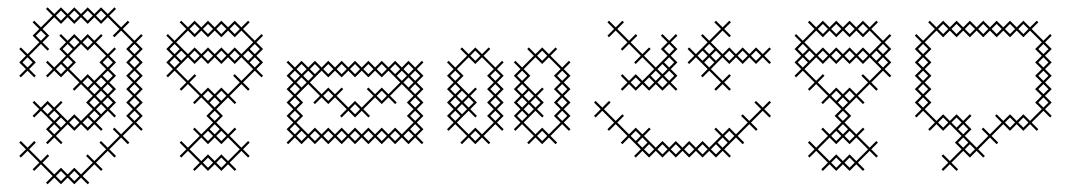

<svg xmlns="http://www.w3.org/2000/svg" viewBox="-20 -381 2861 513"><path d="M89.3 49.3 57.9 17.9 75.7 0 71.4 -4.3 53.6 13.6 35.7 -4.3 31.4 0 49.3 17.9 31.4 35.7 35.7 40 53.6 22.1 85 53.6 67.1 71.4 71.4 75.7 89.3 57.9 120.7 89.3 102.9 107.1 107.1 111.4 125 93.6 142.9 111.4 160.7 93.6 178.6 111.4 196.4 93.6 214.3 111.4 218.6 107.1 200.7 89.3 232.1 57.9 250 75.7 254.3 71.4 236.4 53.6 267.9 22.1 285.7 40 290 35.7 272.1 17.9 303.6 -13.6 321.4 4.3 325.7 0 307.9 -17.9 339.3 -49.3 357.1 -31.4 361.4 -35.7 343.6 -53.6 361.4 -71.4 343.6 -89.3 361.4 -107.1 343.6 -125 361.4 -142.9 343.6 -160.7 361.4 -178.6 343.6 -196.4 361.4 -214.3 343.6 -232.1 361.4 -250 343.6 -267.9 361.4 -285.7 357.1 -290 339.3 -272.1 307.9 -303.6 325.7 -321.4 321.4 -325.7 303.6 -307.9 272.1 -339.3 290 -357.1 285.7 -361.4 267.9 -343.6 250 -361.4 232.1 -343.6 214.3 -361.4 196.4 -343.6 178.6 -361.4 160.7 -343.6 142.9 -361.4 125 -343.6 107.1 -361.4 102.9 -357.1 120.7 -339.3 89.3 -307.9 71.4 -325.7 67.1 -321.4 85 -303.6 67.1 -285.7 85 -267.9 53.6 -236.4 35.7 -254.3 31.4 -250 49.3 -232.1 31.4 -214.3 49.3 -196.4 31.4 -178.6 35.7 -174.3 53.6 -192.1 71.4 -174.3 75.7 -178.6 57.9 -196.4 75.7 -214.3 57.9 -232.1 89.3 -263.6 107.1 -245.7 111.4 -250 93.6 -267.9 111.4 -285.7 93.6 -303.6 125 -335 142.9 -317.1 160.7 -335 178.6 -317.1 196.4 -335 214.3 -317.1 232.1 -335 250 -317.1 267.9 -335 299.3 -303.6 281.4 -285.7 285.7 -281.4 303.6 -299.3 335 -267.9 317.1 -250 335 -232.1 317.1 -214.3 335 -196.4 317.1 -178.6 335 -160.7 317.1 -142.9 335 -125 317.1 -107.1 335 -89.3 317.1 -71.4 335 -53.6 303.6 -22.1 285.7 -40 281.4 -35.7 299.3 -17.9 267.9 13.6 250 -4.3 245.7 0 263.6 17.9 232.1 49.3 214.3 31.4 210 35.7 227.9 53.6 196.4 85 178.6 67.1 160.7 85 142.9 67.1 125 85 93.6 53.6 111.4 35.7 107.1 31.4ZM111.4 -71.4 125 -85 138.6 -71.4 125 -57.9ZM71.4 -67.1 89.3 -85 120.7 -53.6 102.9 -35.7 120.7 -17.9 102.9 0 107.1 4.3 125 -13.6 142.9 4.3 147.1 0 129.3 -17.9 160.7 -49.3 178.6 -31.4 196.4 -49.3 214.3 -31.4 232.1 -49.3 250 -31.4 254.3 -35.7 236.4 -53.6 267.9 -85 285.7 -67.1 290 -71.4 272.1 -89.3 290 -107.1 272.1 -125 290 -142.9 272.1 -160.7 290 -178.6 272.1 -196.4 290 -214.3 272.1 -232.1 290 -250 285.7 -254.3 267.9 -236.4 236.4 -267.9 254.3 -285.7 250 -290 232.1 -272.1 214.3 -290 196.4 -272.1 178.6 -290 160.7 -272.1 142.9 -290 138.6 -285.7 156.4 -267.9 138.6 -250 156.4 -232.1 125 -200.7 107.1 -218.6 102.9 -214.3 120.7 -196.4 102.9 -178.6 107.1 -174.3 125 -192.1 142.9 -174.3 160.7 -192.1 192.1 -160.7 174.3 -142.9 178.6 -138.6 196.4 -156.4 227.9 -125 210 -107.1 227.9 -89.3 196.4 -57.9 178.6 -75.7 160.7 -57.9 129.3 -89.3 147.1 -107.1 142.9 -111.4 125 -93.6 107.1 -111.4 89.3 -93.6 71.4 -111.4 67.1 -107.1 85 -89.3 67.1 -71.4ZM214.3 -67.1 227.9 -53.6 214.3 -40 200.7 -53.6ZM254.3 -107.1 267.9 -120.7 281.4 -107.1 267.9 -93.6ZM254.3 -142.9 267.9 -156.4 281.4 -142.9 267.9 -129.3ZM218.6 -142.9 232.1 -156.4 245.7 -142.9 232.1 -129.3ZM196.4 -165 165 -196.4 182.9 -214.3 165 -232.1 196.4 -263.6 214.3 -245.7 232.1 -263.6 263.6 -232.1 245.7 -214.3 263.6 -196.4 232.1 -165 214.3 -182.9ZM142.9 -210 156.4 -196.4 142.9 -182.9 129.3 -196.4ZM250 -174.3 263.6 -160.7 250 -147.1 236.4 -160.7ZM250 -138.6 263.6 -125 250 -111.4 236.4 -125ZM250 -102.9 263.6 -89.3 250 -75.7 236.4 -89.3ZM40 -214.3 53.6 -227.9 67.1 -214.3 53.6 -200.7ZM75.7 -285.7 89.3 -299.3 102.9 -285.7 89.3 -272.1ZM93.6 -89.3 107.1 -102.9 120.7 -89.3 107.1 -75.7ZM111.4 -35.7 125 -49.3 138.6 -35.7 125 -22.1ZM129.3 89.3 142.9 75.7 156.4 89.3 142.9 102.9ZM129.3 -53.6 142.9 -67.1 156.4 -53.6 142.9 -40ZM129.3 -339.3 142.9 -352.9 156.4 -339.3 142.9 -325.7ZM147.1 -214.3 160.7 -227.9 174.3 -214.3 160.7 -200.7ZM147.1 -250 160.7 -263.6 174.3 -250 160.7 -236.4ZM165 89.3 178.6 75.7 192.1 89.3 178.6 102.9ZM165 -53.6 178.6 -67.1 192.1 -53.6 178.6 -40ZM165 -267.9 178.6 -281.4 192.1 -267.9 178.6 -254.3ZM165 -339.3 178.6 -352.9 192.1 -339.3 178.6 -325.7ZM200.7 -160.7 214.3 -174.3 227.9 -160.7 214.3 -147.1ZM200.7 -267.9 214.3 -281.4 227.9 -267.9 214.3 -254.3ZM200.7 -339.3 214.3 -352.9 227.9 -339.3 214.3 -325.7ZM218.6 -71.4 232.1 -85 245.7 -71.4 232.1 -57.9ZM218.6 -107.1 232.1 -120.7 245.7 -107.1 232.1 -93.6ZM236.4 -339.3 250 -352.9 263.6 -339.3 250 -325.7ZM254.3 -178.6 267.9 -192.1 281.4 -178.6 267.9 -165ZM254.3 -214.3 267.9 -227.9 281.4 -214.3 267.9 -200.7ZM325.7 -71.4 339.3 -85 352.9 -71.4 339.3 -57.9ZM325.7 -107.1 339.3 -120.7 352.9 -107.1 339.3 -93.6ZM325.7 -142.9 339.3 -156.4 352.9 -142.9 339.3 -129.3ZM325.7 -178.6 339.3 -192.1 352.9 -178.6 339.3 -165ZM325.7 -214.3 339.3 -227.9 352.9 -214.3 339.3 -200.7ZM325.7 -250 339.3 -263.6 352.9 -250 339.3 -236.4Z M535.7 75.7 553.6 57.9 571.4 75.7 589.3 57.9 607.1 75.7 611.4 71.4 593.6 53.6 625 22.1 642.9 40 647.1 35.7 629.3 17.9 647.1 0 642.9 -4.3 625 13.6 593.6 -17.9 611.4 -35.7 607.1 -40 589.3 -22.1 557.9 -53.6 575.7 -71.4 557.9 -89.3 589.3 -120.7 607.1 -102.9 611.4 -107.1 593.6 -125 625 -156.4 642.9 -138.6 647.1 -142.9 629.3 -160.7 660.7 -192.1 678.6 -174.3 682.9 -178.6 665 -196.4 682.9 -214.3 665 -232.1 682.9 -250 665 -267.9 682.9 -285.7 678.6 -290 660.7 -272.1 629.3 -303.6 647.1 -321.4 642.9 -325.7 625 -307.9 607.1 -325.7 589.3 -307.9 571.4 -325.7 553.6 -307.9 535.7 -325.7 517.9 -307.9 500 -325.7 482.1 -307.9 464.3 -325.7 460 -321.4 477.9 -303.6 446.4 -272.1 428.6 -290 424.3 -285.7 442.1 -267.9 424.3 -250 442.1 -232.1 424.3 -214.3 442.1 -196.4 424.3 -178.6 428.6 -174.3 446.4 -192.1 477.9 -160.7 460 -142.9 464.3 -138.6 482.1 -156.4 513.6 -125 495.7 -107.1 500 -102.9 517.9 -120.7 549.3 -89.3 531.4 -71.4 549.3 -53.6 517.9 -22.1 500 -40 495.7 -35.7 513.6 -17.9 482.1 13.6 464.3 -4.3 460 0 477.9 17.9 460 35.7 464.3 40 482.1 22.1 513.6 53.6 495.7 71.4 500 75.7 517.9 57.9ZM517.9 49.3 486.4 17.9 517.9 -13.6 535.7 4.3 553.6 -13.6 571.4 4.3 589.3 -13.6 620.7 17.9 589.3 49.3 571.4 31.4 553.6 49.3 535.7 31.4ZM535.7 -31.4 549.3 -17.9 535.7 -4.3 522.1 -17.9ZM540 -107.1 553.6 -120.7 567.1 -107.1 553.6 -93.6ZM517.9 -129.3 486.4 -160.7 504.3 -178.6 500 -182.9 482.1 -165 450.7 -196.4 482.1 -227.9 500 -210 517.9 -227.9 535.7 -210 553.6 -227.9 571.4 -210 589.3 -227.9 607.1 -210 625 -227.9 656.4 -196.4 625 -165 607.1 -182.9 602.9 -178.6 620.7 -160.7 589.3 -129.3 571.4 -147.1 553.6 -129.3 535.7 -147.1ZM482.1 -236.4 450.7 -267.9 482.1 -299.3 500 -281.4 517.9 -299.3 535.7 -281.4 553.6 -299.3 571.4 -281.4 589.3 -299.3 607.1 -281.4 625 -299.3 656.4 -267.9 625 -236.4 607.1 -254.3 589.3 -236.4 571.4 -254.3 553.6 -236.4 535.7 -254.3 517.9 -236.4 500 -254.3ZM642.9 -245.7 656.4 -232.1 642.9 -218.6 629.3 -232.1ZM647.1 -214.3 660.7 -227.9 674.3 -214.3 660.7 -200.7ZM432.9 -214.3 446.4 -227.9 460 -214.3 446.4 -200.7ZM432.9 -250 446.4 -263.6 460 -250 446.4 -236.4ZM450.7 -232.1 464.3 -245.7 477.9 -232.1 464.3 -218.6ZM486.4 -232.1 500 -245.7 513.6 -232.1 500 -218.6ZM486.4 -303.6 500 -317.1 513.6 -303.6 500 -290ZM522.1 53.6 535.7 40 549.3 53.6 535.7 67.1ZM522.1 -125 535.7 -138.6 549.3 -125 535.7 -111.4ZM522.1 -232.1 535.7 -245.7 549.3 -232.1 535.7 -218.6ZM522.1 -303.6 535.7 -317.1 549.3 -303.6 535.7 -290ZM540 -35.7 553.6 -49.3 567.1 -35.7 553.6 -22.1ZM540 -71.4 553.6 -85 567.1 -71.4 553.6 -57.9ZM557.9 53.6 571.4 40 585 53.6 571.4 67.1ZM557.9 -17.9 571.4 -31.4 585 -17.9 571.4 -4.3ZM557.9 -125 571.4 -138.6 585 -125 571.4 -111.4ZM557.9 -232.1 571.4 -245.7 585 -232.1 571.4 -218.6ZM557.9 -303.6 571.4 -317.1 585 -303.6 571.4 -290ZM593.6 -232.1 607.1 -245.7 620.7 -232.1 607.1 -218.6ZM593.6 -303.6 607.1 -317.1 620.7 -303.6 607.1 -290ZM647.1 -250 660.7 -263.6 674.3 -250 660.7 -236.4Z M790 -178.6 803.6 -192.1 817.1 -178.6 803.6 -165ZM745.7 -178.6 763.6 -160.7 745.7 -142.9 763.6 -125 745.7 -107.1 763.6 -89.3 745.7 -71.4 763.6 -53.6 745.7 -35.7 763.6 -17.9 745.7 0 750 4.3 767.9 -13.6 785.7 4.3 803.6 -13.6 821.4 4.3 839.3 -13.6 857.1 4.3 875 -13.6 892.9 4.3 910.7 -13.6 928.6 4.3 946.4 -13.6 964.3 4.3 982.1 -13.6 1000 4.3 1017.9 -13.6 1035.7 4.3 1053.6 -13.6 1071.4 4.3 1089.3 -13.6 1107.1 4.3 1111.4 0 1093.6 -17.9 1111.4 -35.7 1093.6 -53.6 1111.4 -71.4 1093.6 -89.3 1111.4 -107.1 1093.6 -125 1111.4 -142.9 1093.6 -160.7 1111.4 -178.6 1093.6 -196.4 1111.4 -214.3 1107.1 -218.6 1089.3 -200.7 1071.4 -218.6 1053.6 -200.7 1035.7 -218.6 1017.9 -200.7 1000 -218.6 982.1 -200.7 964.3 -218.6 946.4 -200.7 928.6 -218.6 910.7 -200.7 892.9 -218.6 875 -200.7 857.1 -218.6 839.3 -200.7 821.4 -218.6 803.6 -200.7 785.7 -218.6 767.9 -200.7 750 -218.6 745.7 -214.3 763.6 -196.4ZM772.1 -125 803.6 -156.4 835 -125 817.1 -107.1 821.4 -102.9 839.3 -120.7 857.1 -102.9 875 -120.7 906.4 -89.3 888.6 -71.4 892.9 -67.1 910.7 -85 928.6 -67.1 946.4 -85 964.3 -67.1 968.6 -71.4 950.7 -89.3 982.1 -120.7 1000 -102.9 1017.9 -120.7 1035.7 -102.9 1040 -107.1 1022.1 -125 1053.6 -156.4 1085 -125 1067.1 -107.1 1085 -89.3 1067.1 -71.4 1085 -53.6 1053.6 -22.1 1035.7 -40 1017.9 -22.1 1000 -40 982.1 -22.1 964.3 -40 946.4 -22.1 928.6 -40 910.7 -22.1 892.9 -40 875 -22.1 857.1 -40 839.3 -22.1 821.4 -40 803.6 -22.1 772.1 -53.6 790 -71.4 772.1 -89.3 790 -107.1ZM1071.4 -31.4 1085 -17.9 1071.4 -4.3 1057.9 -17.9ZM1071.4 -174.3 1085 -160.7 1071.4 -147.1 1057.9 -160.7ZM1075.7 -178.6 1089.3 -192.1 1102.9 -178.6 1089.3 -165ZM1017.9 -192.1 1049.3 -160.7 1017.9 -129.3 1000 -147.1 982.1 -129.3 964.3 -147.1 960 -142.9 977.9 -125 946.4 -93.6 928.6 -111.4 910.7 -93.6 879.3 -125 897.1 -142.9 892.9 -147.1 875 -129.3 857.1 -147.1 839.3 -129.3 807.9 -160.7 839.3 -192.1 857.1 -174.3 875 -192.1 892.9 -174.3 910.7 -192.1 928.6 -174.3 946.4 -192.1 964.3 -174.3 982.1 -192.1 1000 -174.3ZM1040 -178.6 1053.6 -192.1 1067.1 -178.6 1053.6 -165ZM785.7 -174.3 799.3 -160.7 785.7 -147.1 772.1 -160.7ZM1075.7 -142.9 1089.3 -156.4 1102.9 -142.9 1089.3 -129.3ZM754.3 -35.7 767.9 -49.3 781.4 -35.7 767.9 -22.1ZM754.3 -71.4 767.9 -85 781.4 -71.4 767.9 -57.9ZM754.3 -107.1 767.9 -120.7 781.4 -107.1 767.9 -93.6ZM754.3 -142.9 767.9 -156.4 781.4 -142.9 767.9 -129.3ZM754.3 -178.6 767.9 -192.1 781.4 -178.6 767.9 -165ZM772.1 -17.9 785.7 -31.4 799.3 -17.9 785.7 -4.3ZM772.1 -196.4 785.7 -210 799.3 -196.4 785.7 -182.9ZM807.9 -17.9 821.4 -31.4 835 -17.9 821.4 -4.3ZM807.9 -196.4 821.4 -210 835 -196.4 821.4 -182.9ZM843.6 -17.9 857.1 -31.4 870.7 -17.9 857.1 -4.3ZM843.6 -125 857.1 -138.6 870.7 -125 857.1 -111.4ZM843.6 -196.4 857.1 -210 870.7 -196.4 857.1 -182.9ZM879.3 -17.9 892.9 -31.4 906.4 -17.9 892.9 -4.3ZM879.3 -196.4 892.9 -210 906.4 -196.4 892.9 -182.9ZM915 -17.9 928.6 -31.4 942.1 -17.9 928.6 -4.3ZM915 -89.3 928.6 -102.9 942.1 -89.3 928.6 -75.7ZM915 -196.4 928.6 -210 942.1 -196.4 928.6 -182.9ZM950.7 -17.9 964.3 -31.4 977.9 -17.9 964.3 -4.3ZM950.7 -196.4 964.3 -210 977.9 -196.4 964.3 -182.9ZM986.4 -17.9 1000 -31.4 1013.6 -17.9 1000 -4.3ZM986.4 -125 1000 -138.6 1013.6 -125 1000 -111.4ZM986.4 -196.4 1000 -210 1013.6 -196.4 1000 -182.9ZM1022.1 -17.9 1035.7 -31.4 1049.3 -17.9 1035.7 -4.3ZM1022.1 -196.4 1035.7 -210 1049.3 -196.4 1035.7 -182.9ZM1057.9 -196.4 1071.4 -210 1085 -196.4 1071.4 -182.9ZM1075.7 -35.7 1089.3 -49.3 1102.9 -35.7 1089.3 -22.1ZM1075.7 -71.4 1089.3 -85 1102.9 -71.4 1089.3 -57.9ZM1075.7 -107.1 1089.3 -120.7 1102.9 -107.1 1089.3 -93.6Z M1250 4.3 1267.9 -13.6 1285.7 4.3 1290 0 1272.1 -17.9 1303.6 -49.3 1321.4 -31.4 1325.7 -35.7 1307.9 -53.6 1325.7 -71.4 1307.9 -89.3 1325.7 -107.1 1307.9 -125 1325.7 -142.9 1307.9 -160.7 1325.7 -178.6 1307.9 -196.4 1325.7 -214.3 1321.4 -218.6 1303.6 -200.7 1272.1 -232.1 1290 -250 1285.7 -254.3 1267.9 -236.4 1250 -254.3 1232.1 -236.4 1214.3 -254.3 1210 -250 1227.9 -232.1 1196.4 -200.7 1178.6 -218.6 1174.3 -214.3 1192.1 -196.4 1174.3 -178.6 1192.1 -160.7 1174.3 -142.9 1192.1 -125 1174.3 -107.1 1192.1 -89.3 1174.3 -71.4 1192.1 -53.6 1174.3 -35.7 1178.6 -31.4 1196.4 -49.3 1227.9 -17.9 1210 0 1214.3 4.3 1232.1 -13.6ZM1232.1 -22.1 1200.7 -53.6 1232.1 -85 1250 -67.1 1254.3 -71.4 1236.4 -89.3 1254.3 -107.1 1236.4 -125 1254.3 -142.9 1250 -147.1 1232.1 -129.3 1200.7 -160.7 1218.6 -178.6 1200.7 -196.4 1232.1 -227.9 1250 -210 1267.9 -227.9 1299.3 -196.4 1281.4 -178.6 1299.3 -160.7 1281.4 -142.9 1299.3 -125 1281.4 -107.1 1299.3 -89.3 1281.4 -71.4 1299.3 -53.6 1267.9 -22.1 1250 -40ZM1218.6 -107.1 1232.1 -120.7 1245.7 -107.1 1232.1 -93.6ZM1214.3 -102.9 1227.9 -89.3 1214.3 -75.7 1200.7 -89.3ZM1428.6 4.3 1446.4 -13.6 1464.3 4.3 1468.6 0 1450.7 -17.9 1482.1 -49.3 1500 -31.4 1504.3 -35.7 1486.4 -53.6 1504.3 -71.4 1486.4 -89.3 1504.3 -107.1 1486.4 -125 1504.3 -142.9 1486.4 -160.7 1504.3 -178.6 1486.4 -196.4 1504.3 -214.3 1500 -218.6 1482.1 -200.7 1450.7 -232.1 1468.6 -250 1464.3 -254.3 1446.4 -236.4 1428.6 -254.3 1410.7 -236.4 1392.9 -254.3 1388.6 -250 1406.4 -232.1 1375 -200.7 1357.1 -218.6 1352.9 -214.3 1370.7 -196.4 1352.9 -178.6 1370.7 -160.7 1352.9 -142.9 1370.7 -125 1352.9 -107.1 1370.7 -89.3 1352.9 -71.4 1370.7 -53.6 1352.9 -35.7 1357.1 -31.4 1375 -49.3 1406.4 -17.9 1388.6 0 1392.9 4.3 1410.7 -13.6ZM1410.7 -22.1 1379.3 -53.6 1410.7 -85 1428.6 -67.1 1432.9 -71.4 1415 -89.3 1432.9 -107.1 1415 -125 1432.9 -142.9 1428.6 -147.1 1410.7 -129.3 1379.3 -160.7 1397.1 -178.6 1379.3 -196.4 1410.7 -227.9 1428.6 -210 1446.4 -227.9 1477.9 -196.4 1460 -178.6 1477.9 -160.7 1460 -142.9 1477.9 -125 1460 -107.1 1477.9 -89.3 1460 -71.4 1477.9 -53.6 1446.4 -22.1 1428.6 -40ZM1397.1 -107.1 1410.7 -120.7 1424.3 -107.1 1410.7 -93.6ZM1392.9 -102.9 1406.4 -89.3 1392.9 -75.7 1379.3 -89.3ZM1182.9 -71.4 1196.4 -85 1210 -71.4 1196.4 -57.9ZM1182.9 -107.1 1196.4 -120.7 1210 -107.1 1196.4 -93.6ZM1182.9 -142.9 1196.4 -156.4 1210 -142.9 1196.4 -129.3ZM1182.9 -178.6 1196.4 -192.1 1210 -178.6 1196.4 -165ZM1200.7 -125 1214.3 -138.6 1227.9 -125 1214.3 -111.4ZM1236.4 -17.9 1250 -31.4 1263.6 -17.9 1250 -4.3ZM1236.4 -232.1 1250 -245.7 1263.6 -232.1 1250 -218.6ZM1290 -71.4 1303.6 -85 1317.1 -71.4 1303.6 -57.9ZM1290 -107.1 1303.6 -120.7 1317.1 -107.1 1303.6 -93.6ZM1290 -142.9 1303.6 -156.4 1317.1 -142.9 1303.6 -129.3ZM1290 -178.6 1303.6 -192.1 1317.1 -178.6 1303.6 -165ZM1361.4 -71.4 1375 -85 1388.6 -71.4 1375 -57.9ZM1361.4 -107.1 1375 -120.7 1388.6 -107.1 1375 -93.6ZM1361.4 -142.9 1375 -156.4 1388.6 -142.9 1375 -129.3ZM1361.4 -178.6 1375 -192.1 1388.6 -178.6 1375 -165ZM1379.3 -125 1392.9 -138.6 1406.4 -125 1392.9 -111.4ZM1415 -17.9 1428.6 -31.4 1442.1 -17.9 1428.6 -4.3ZM1415 -232.1 1428.6 -245.7 1442.1 -232.1 1428.6 -218.6ZM1468.6 -71.4 1482.1 -85 1495.7 -71.4 1482.1 -57.9ZM1468.6 -107.1 1482.1 -120.7 1495.7 -107.1 1482.1 -93.6ZM1468.6 -142.9 1482.1 -156.4 1495.7 -142.9 1482.1 -129.3ZM1468.6 -178.6 1482.1 -192.1 1495.7 -178.6 1482.1 -165Z M1660.7 -272.1 1629.3 -303.6 1647.1 -321.4 1642.9 -325.7 1625 -307.9 1607.1 -325.7 1602.9 -321.4 1620.7 -303.6 1602.9 -285.7 1607.1 -281.4 1625 -299.3 1656.4 -267.9 1638.6 -250 1642.9 -245.7 1660.7 -263.6 1692.1 -232.1 1674.3 -214.3 1678.6 -210 1696.4 -227.9 1727.9 -196.4 1696.4 -165 1678.6 -182.9 1660.7 -165 1642.9 -182.9 1638.6 -178.6 1656.4 -160.7 1638.6 -142.9 1642.9 -138.6 1660.7 -156.4 1678.6 -138.6 1696.4 -156.4 1714.3 -138.6 1732.1 -156.4 1750 -138.6 1767.9 -156.4 1785.7 -138.6 1790 -142.9 1772.1 -160.7 1790 -178.6 1772.1 -196.4 1790 -214.3 1772.1 -232.1 1790 -250 1772.1 -267.9 1790 -285.7 1785.7 -290 1767.9 -272.1 1750 -290 1745.7 -285.7 1763.6 -267.9 1745.7 -250 1763.6 -232.1 1732.1 -200.7 1700.7 -232.1 1718.6 -250 1714.3 -254.3 1696.4 -236.4 1665 -267.9 1682.9 -285.7 1678.6 -290ZM1754.3 -178.6 1767.9 -192.1 1781.4 -178.6 1767.9 -165ZM1714.3 -174.3 1727.9 -160.7 1714.3 -147.1 1700.7 -160.7ZM1750 -174.3 1763.6 -160.7 1750 -147.1 1736.4 -160.7ZM1750 -210 1763.6 -196.4 1750 -182.9 1736.4 -196.4ZM1861.4 -214.3 1875 -227.9 1888.6 -214.3 1875 -200.7ZM1821.4 -210 1839.3 -227.9 1870.7 -196.4 1852.9 -178.6 1857.1 -174.3 1875 -192.1 1906.4 -160.7 1888.6 -142.9 1892.9 -138.6 1910.7 -156.4 1928.6 -138.6 1932.9 -142.9 1915 -160.7 1932.9 -178.6 1928.6 -182.9 1910.7 -165 1879.3 -196.4 1910.7 -227.9 1928.6 -210 1946.4 -227.9 1964.3 -210 1982.1 -227.9 2000 -210 2017.9 -227.9 2035.7 -210 2040 -214.3 2022.1 -232.1 2040 -250 2035.7 -254.3 2017.9 -236.4 2000 -254.3 1982.1 -236.4 1964.3 -254.3 1946.4 -236.4 1928.6 -254.3 1910.7 -236.4 1879.3 -267.9 1910.7 -299.3 1928.6 -281.4 1932.9 -285.7 1915 -303.6 1932.9 -321.4 1928.6 -325.7 1910.7 -307.9 1892.9 -325.7 1888.6 -321.4 1906.4 -303.6 1875 -272.1 1857.1 -290 1852.9 -285.7 1870.7 -267.9 1839.3 -236.4 1821.4 -254.3 1817.1 -250 1835 -232.1 1817.1 -214.3ZM1857.1 -245.7 1870.7 -232.1 1857.1 -218.6 1843.6 -232.1ZM1625 -57.9 1593.6 -89.3 1611.4 -107.1 1607.1 -111.4 1589.3 -93.6 1571.4 -111.4 1567.1 -107.1 1585 -89.3 1567.1 -71.4 1571.4 -67.1 1589.3 -85 1620.7 -53.6 1602.9 -35.7 1607.1 -31.4 1625 -49.3 1656.4 -17.9 1638.6 0 1642.9 4.3 1660.7 -13.6 1692.1 17.9 1674.3 35.7 1678.6 40 1696.4 22.1 1714.3 40 1732.1 22.1 1750 40 1767.9 22.1 1785.7 40 1803.6 22.1 1821.4 40 1839.3 22.1 1857.1 40 1875 22.1 1892.9 40 1910.7 22.1 1928.6 40 1932.9 35.7 1915 17.9 1946.4 -13.6 1964.3 4.3 1968.6 0 1950.7 -17.9 1982.1 -49.3 2000 -31.4 2004.3 -35.7 1986.4 -53.6 2017.9 -85 2035.7 -67.1 2040 -71.4 2022.1 -89.3 2040 -107.1 2035.7 -111.4 2017.9 -93.6 2000 -111.4 1995.7 -107.1 2013.6 -89.3 1982.1 -57.9 1964.3 -75.7 1960 -71.4 1977.9 -53.6 1946.4 -22.1 1928.6 -40 1910.7 -22.1 1892.9 -40 1888.6 -35.7 1906.4 -17.9 1875 13.6 1857.1 -4.3 1839.3 13.6 1821.4 -4.3 1803.6 13.6 1785.7 -4.3 1767.9 13.6 1750 -4.3 1732.1 13.6 1700.7 -17.9 1718.6 -35.7 1714.3 -40 1696.4 -22.1 1678.6 -40 1660.7 -22.1 1629.3 -53.6 1647.1 -71.4 1642.9 -75.7ZM1682.9 0 1696.4 -13.6 1710 0 1696.4 13.6ZM1892.9 4.3 1906.4 17.9 1892.9 31.4 1879.3 17.9ZM1665 -17.9 1678.6 -31.4 1692.1 -17.9 1678.6 -4.3ZM1665 -160.7 1678.6 -174.3 1692.1 -160.7 1678.6 -147.1ZM1700.7 17.9 1714.3 4.3 1727.9 17.9 1714.3 31.4ZM1718.6 -178.6 1732.1 -192.1 1745.7 -178.6 1732.1 -165ZM1736.4 17.9 1750 4.3 1763.6 17.9 1750 31.4ZM1754.3 -214.3 1767.9 -227.9 1781.4 -214.3 1767.9 -200.7ZM1754.3 -250 1767.9 -263.6 1781.4 -250 1767.9 -236.4ZM1772.1 17.9 1785.7 4.3 1799.3 17.9 1785.7 31.4ZM1807.9 17.9 1821.4 4.3 1835 17.9 1821.4 31.4ZM1843.6 17.9 1857.1 4.3 1870.7 17.9 1857.1 31.4ZM1861.4 -250 1875 -263.6 1888.6 -250 1875 -236.4ZM1879.3 -232.1 1892.9 -245.7 1906.4 -232.1 1892.9 -218.6ZM1897.1 0 1910.7 -13.6 1924.3 0 1910.7 13.6ZM1915 -17.9 1928.6 -31.4 1942.1 -17.9 1928.6 -4.3ZM1915 -232.1 1928.6 -245.7 1942.1 -232.1 1928.6 -218.6ZM1950.7 -232.1 1964.3 -245.7 1977.9 -232.1 1964.3 -218.6ZM1986.4 -232.1 2000 -245.7 2013.6 -232.1 2000 -218.6Z M2214.3 75.7 2232.1 57.9 2250 75.7 2267.9 57.9 2285.7 75.7 2290 71.4 2272.1 53.6 2303.6 22.1 2321.4 40 2325.7 35.7 2307.9 17.9 2325.7 0 2321.4 -4.3 2303.6 13.6 2272.1 -17.9 2290 -35.7 2285.7 -40 2267.9 -22.1 2236.4 -53.6 2254.3 -71.4 2236.4 -89.3 2267.9 -120.7 2285.7 -102.9 2290 -107.1 2272.1 -125 2303.6 -156.4 2321.4 -138.6 2325.7 -142.9 2307.9 -160.7 2339.3 -192.1 2357.1 -174.3 2361.4 -178.6 2343.6 -196.4 2361.4 -214.3 2343.6 -232.1 2361.4 -250 2343.6 -267.9 2361.4 -285.7 2357.1 -290 2339.3 -272.1 2307.9 -303.6 2325.7 -321.4 2321.4 -325.7 2303.6 -307.9 2285.7 -325.7 2267.9 -307.9 2250 -325.7 2232.1 -307.9 2214.3 -325.7 2196.4 -307.9 2178.6 -325.7 2160.7 -307.9 2142.9 -325.7 2138.6 -321.4 2156.4 -303.6 2125 -272.1 2107.1 -290 2102.9 -285.7 2120.7 -267.9 2102.9 -250 2120.7 -232.1 2102.9 -214.3 2120.7 -196.4 2102.9 -178.6 2107.1 -174.3 2125 -192.1 2156.4 -160.7 2138.6 -142.9 2142.9 -138.6 2160.7 -156.4 2192.1 -125 2174.3 -107.1 2178.6 -102.9 2196.4 -120.7 2227.9 -89.3 2210 -71.4 2227.9 -53.6 2196.4 -22.1 2178.6 -40 2174.3 -35.7 2192.1 -17.9 2160.7 13.6 2142.9 -4.3 2138.6 0 2156.4 17.9 2138.6 35.7 2142.9 40 2160.7 22.1 2192.1 53.6 2174.3 71.4 2178.6 75.7 2196.4 57.9ZM2196.4 49.3 2165 17.9 2196.4 -13.6 2214.3 4.3 2232.1 -13.6 2250 4.3 2267.9 -13.6 2299.3 17.9 2267.9 49.3 2250 31.4 2232.1 49.3 2214.3 31.4ZM2214.3 -31.4 2227.9 -17.9 2214.3 -4.3 2200.7 -17.9ZM2218.6 -107.1 2232.1 -120.7 2245.7 -107.1 2232.1 -93.6ZM2196.4 -129.3 2165 -160.7 2182.9 -178.6 2178.6 -182.9 2160.7 -165 2129.3 -196.4 2160.7 -227.9 2178.6 -210 2196.4 -227.9 2214.3 -210 2232.1 -227.9 2250 -210 2267.9 -227.9 2285.7 -210 2303.6 -227.9 2335 -196.4 2303.6 -165 2285.7 -182.9 2281.4 -178.6 2299.3 -160.7 2267.9 -129.3 2250 -147.1 2232.1 -129.3 2214.3 -147.1ZM2160.7 -236.4 2129.3 -267.9 2160.7 -299.3 2178.6 -281.4 2196.4 -299.3 2214.3 -281.4 2232.1 -299.3 2250 -281.4 2267.9 -299.3 2285.7 -281.4 2303.6 -299.3 2335 -267.9 2303.6 -236.4 2285.7 -254.3 2267.9 -236.4 2250 -254.3 2232.1 -236.4 2214.3 -254.3 2196.4 -236.4 2178.6 -254.3ZM2321.4 -245.7 2335 -232.1 2321.4 -218.6 2307.9 -232.1ZM2325.7 -214.3 2339.3 -227.9 2352.9 -214.3 2339.3 -200.7ZM2111.4 -214.3 2125 -227.9 2138.6 -214.3 2125 -200.7ZM2111.4 -250 2125 -263.6 2138.6 -250 2125 -236.4ZM2129.3 -232.1 2142.9 -245.7 2156.4 -232.1 2142.9 -218.6ZM2165 -232.1 2178.6 -245.7 2192.1 -232.1 2178.6 -218.6ZM2165 -303.6 2178.6 -317.1 2192.1 -303.6 2178.6 -290ZM2200.7 53.6 2214.3 40 2227.9 53.6 2214.3 67.1ZM2200.7 -125 2214.3 -138.6 2227.9 -125 2214.3 -111.4ZM2200.7 -232.1 2214.3 -245.7 2227.9 -232.1 2214.3 -218.6ZM2200.7 -303.6 2214.3 -317.1 2227.9 -303.6 2214.3 -290ZM2218.6 -35.7 2232.1 -49.3 2245.7 -35.7 2232.1 -22.1ZM2218.6 -71.4 2232.1 -85 2245.7 -71.4 2232.1 -57.9ZM2236.4 53.6 2250 40 2263.6 53.6 2250 67.1ZM2236.4 -17.9 2250 -31.4 2263.6 -17.9 2250 -4.3ZM2236.4 -125 2250 -138.6 2263.6 -125 2250 -111.4ZM2236.4 -232.1 2250 -245.7 2263.6 -232.1 2250 -218.6ZM2236.4 -303.6 2250 -317.1 2263.6 -303.6 2250 -290ZM2272.1 -232.1 2285.7 -245.7 2299.3 -232.1 2285.7 -218.6ZM2272.1 -303.6 2285.7 -317.1 2299.3 -303.6 2285.7 -290ZM2325.7 -250 2339.3 -263.6 2352.9 -250 2339.3 -236.4Z M2540 71.4 2522.1 53.6 2553.6 22.1 2571.4 40 2589.3 22.1 2607.1 40 2611.4 35.7 2593.6 17.9 2625 -13.6 2642.9 4.3 2647.1 0 2629.3 -17.9 2660.7 -49.3 2678.6 -31.4 2696.4 -49.3 2714.3 -31.4 2732.1 -49.3 2750 -31.4 2754.3 -35.7 2736.4 -53.6 2767.9 -85 2785.7 -67.1 2790 -71.4 2772.1 -89.3 2790 -107.1 2772.1 -125 2790 -142.9 2772.1 -160.7 2790 -178.6 2772.1 -196.4 2790 -214.3 2772.1 -232.1 2790 -250 2772.1 -267.9 2790 -285.7 2785.7 -290 2767.9 -272.1 2736.4 -303.6 2754.3 -321.4 2750 -325.7 2732.1 -307.9 2714.3 -325.7 2696.4 -307.9 2678.6 -325.7 2660.7 -307.9 2642.9 -325.7 2625 -307.9 2607.1 -325.7 2589.3 -307.9 2571.4 -325.7 2553.6 -307.9 2535.7 -325.7 2517.9 -307.9 2500 -325.7 2482.1 -307.9 2464.3 -325.7 2460 -321.4 2477.9 -303.6 2446.4 -272.1 2428.6 -290 2424.3 -285.7 2442.1 -267.9 2424.3 -250 2442.1 -232.1 2424.3 -214.3 2442.1 -196.4 2424.3 -178.6 2442.1 -160.7 2424.3 -142.9 2442.1 -125 2424.3 -107.1 2442.1 -89.3 2424.3 -71.4 2428.6 -67.1 2446.4 -85 2477.9 -53.6 2460 -35.7 2464.3 -31.4 2482.1 -49.3 2500 -31.4 2517.9 -49.3 2549.3 -17.9 2531.4 0 2549.3 17.9 2517.9 49.3 2500 31.4 2495.7 35.7 2513.6 53.6 2495.7 71.4 2500 75.7 2517.9 57.9 2535.7 75.7ZM2589.3 13.6 2557.9 -17.9 2575.7 -35.7 2557.9 -53.6 2575.7 -71.4 2571.4 -75.7 2553.6 -57.9 2535.7 -75.7 2517.9 -57.9 2500 -75.7 2482.1 -57.9 2450.7 -89.3 2468.6 -107.1 2450.7 -125 2468.6 -142.9 2450.7 -160.7 2468.6 -178.6 2450.7 -196.4 2468.6 -214.3 2450.7 -232.1 2468.6 -250 2450.7 -267.9 2482.1 -299.3 2500 -281.4 2517.9 -299.3 2535.7 -281.4 2553.6 -299.3 2571.4 -281.4 2589.3 -299.3 2607.1 -281.4 2625 -299.3 2642.9 -281.4 2660.7 -299.3 2678.6 -281.4 2696.4 -299.3 2714.3 -281.4 2732.1 -299.3 2763.6 -267.9 2745.7 -250 2763.6 -232.1 2745.7 -214.3 2763.6 -196.4 2745.7 -178.6 2763.6 -160.7 2745.7 -142.9 2763.6 -125 2745.7 -107.1 2763.6 -89.3 2732.1 -57.9 2714.3 -75.7 2696.4 -57.9 2678.6 -75.7 2660.7 -57.9 2642.9 -75.7 2638.6 -71.4 2656.4 -53.6 2625 -22.1 2607.1 -40 2602.9 -35.7 2620.7 -17.9ZM2540 -35.7 2553.6 -49.3 2567.1 -35.7 2553.6 -22.1ZM2432.9 -107.1 2446.4 -120.7 2460 -107.1 2446.4 -93.6ZM2432.9 -142.9 2446.4 -156.4 2460 -142.9 2446.4 -129.3ZM2432.9 -178.6 2446.4 -192.1 2460 -178.6 2446.4 -165ZM2432.9 -214.3 2446.4 -227.9 2460 -214.3 2446.4 -200.7ZM2432.9 -250 2446.4 -263.6 2460 -250 2446.4 -236.4ZM2486.4 -53.6 2500 -67.1 2513.6 -53.6 2500 -40ZM2486.4 -303.6 2500 -317.1 2513.6 -303.6 2500 -290ZM2522.1 -53.6 2535.7 -67.1 2549.3 -53.6 2535.7 -40ZM2522.1 -303.6 2535.7 -317.1 2549.3 -303.6 2535.7 -290ZM2540 0 2553.6 -13.6 2567.1 0 2553.6 13.6ZM2557.9 17.9 2571.4 4.3 2585 17.9 2571.4 31.4ZM2557.9 -303.6 2571.4 -317.1 2585 -303.6 2571.4 -290ZM2593.6 -303.6 2607.1 -317.1 2620.7 -303.6 2607.1 -290ZM2629.3 -303.6 2642.9 -317.1 2656.4 -303.6 2642.9 -290ZM2665 -53.6 2678.6 -67.1 2692.1 -53.6 2678.6 -40ZM2665 -303.6 2678.6 -317.1 2692.1 -303.6 2678.6 -290ZM2700.7 -53.6 2714.3 -67.1 2727.9 -53.6 2714.3 -40ZM2700.7 -303.6 2714.3 -317.1 2727.9 -303.6 2714.3 -290ZM2754.3 -107.1 2767.9 -120.7 2781.4 -107.1 2767.9 -93.6ZM2754.3 -142.9 2767.9 -156.4 2781.4 -142.9 2767.9 -129.3ZM2754.3 -178.6 2767.9 -192.1 2781.4 -178.6 2767.9 -165ZM2754.3 -214.3 2767.9 -227.9 2781.4 -214.3 2767.9 -200.7ZM2754.3 -250 2767.9 -263.6 2781.4 -250 2767.9 -236.4Z"/></svg>

Font: Gossip Icons Low Cross Stitch
Style: Regular
Weight: 300
Designer: Deborah Khodanovich
Version: Version 1.001;Glyphs 3.3.1 (3343)